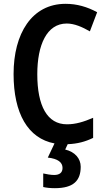

<svg xmlns="http://www.w3.org/2000/svg" viewBox="-20 -744 557 1004"><path d="M402 128C402 85 372 50 321 38L334 10C385 8 426 -3 467 -23V-128C418 -107 376 -94 330 -94C227 -94 175 -190 175 -356C175 -508 224 -621 329 -621C369 -621 410 -603 450 -580L488 -680C437 -708 382 -724 323 -724C146 -724 51 -568 51 -357C51 -151 126 -20 265 6L230 80C283 86 307 105 307 134C307 159 291 171 263 171C247 171 223 167 206 163V234C224 238 243 240 267 240C365 240 402 200 402 128Z"/></svg>

Font: Noto Sans Telugu Condensed SemiBold
Style: Regular
Weight: 600
Width: 3
Designer: Jelle Bosma - Monotype Design Team
Foundry: Monotype Imaging Inc.
Version: Version 2.005